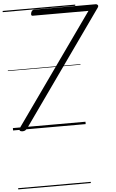

<svg xmlns="http://www.w3.org/2000/svg" viewBox="-86 -1060 973 1610"><g transform="rotate(-5 401.0 -255.0)"><path d="M79 14Q57 13 54.5 3Q52 -7 65 -25L717 -944H247Q241 -944 237.5 -948.5Q234 -953 236 -963Q238 -978 246 -986Q254 -994 262 -994H784Q793 -994 799.5 -985.5Q806 -977 796 -963L123 -13Q113 1 103 7.5Q93 14 79 14ZM0 486H611V496H0ZM0 -20H611V0H0ZM0 -505H611V-500H0ZM0 -1006H611V-996H0Z"/></g></svg>

Font: Playwrite CA Guides
Style: Regular
Weight: 400
Designer: Veronika Burian, José Scaglione
Foundry: TypeTogether
Version: Version 1.003